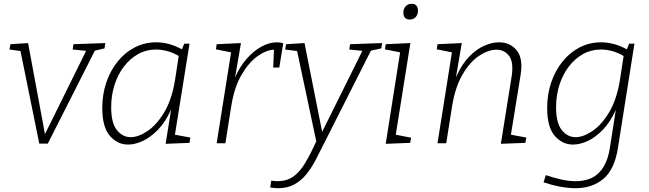

<svg xmlns="http://www.w3.org/2000/svg" viewBox="-20 -755 3422 1012"><path d="M187 2 88 -486 30 -494 35 -522 128 -528 217 -48 434 -487 363 -494 367 -522 535 -528 531 -500 480 -488 232 2Z M655 7Q599 7 559 -39Q519 -85 519 -186Q519 -257 540 -319.5Q561 -382 599.5 -430Q638 -478 690 -505Q742 -532 804 -532Q835 -532 868.5 -523.5Q902 -515 939 -495L951 -525H979L902 -45L983 -30L979 -2L853 3L882 -178Q853 -113 814 -72.5Q775 -32 733.5 -12.5Q692 7 655 7ZM669 -32Q709 -32 757 -64Q805 -96 845 -162Q885 -228 902 -330L922 -460Q891 -478 861 -486Q831 -494 802 -494Q751 -494 708 -470Q665 -446 633 -404Q601 -362 583.5 -307Q566 -252 566 -190Q566 -107 596 -69.5Q626 -32 669 -32Z M1122 0 1198 -479 1118 -495 1122 -522 1250 -528 1219 -347Q1244 -404 1280.5 -445.5Q1317 -487 1358.5 -509.5Q1400 -532 1440 -532Q1459 -532 1473 -527L1452 -399H1420L1424 -493Q1385 -492 1338.5 -459.5Q1292 -427 1253.5 -361.5Q1215 -296 1199 -196L1168 0Z M1404 233 1410 197Q1418 198 1426 199Q1434 200 1442 200Q1491 200 1525.5 176Q1560 152 1588 105Q1616 58 1647 -10L1546 -486L1483 -494L1488 -522L1585 -528L1678 -60L1890 -487L1821 -494L1825 -522L1994 -528L1990 -500L1935 -488L1687 3Q1666 45 1644.5 86.5Q1623 128 1596 162Q1569 196 1532.5 216.5Q1496 237 1445 237Q1427 237 1404 233Z M2013 3 2089 -479 2009 -495 2013 -522 2143 -528 2066 -45 2147 -29 2142 -2ZM2140 -652Q2106 -652 2106 -689Q2106 -708 2118 -721.5Q2130 -735 2149 -735Q2183 -735 2183 -698Q2183 -678 2171 -665Q2159 -652 2140 -652Z M2620 3 2677 -354Q2688 -427 2663.5 -460Q2639 -493 2597 -493Q2555 -493 2507 -462Q2459 -431 2419.5 -365Q2380 -299 2363 -196L2332 0H2286L2362 -479L2282 -495L2286 -522L2414 -528L2383 -347Q2413 -415 2452 -455.5Q2491 -496 2532.5 -514Q2574 -532 2610 -532Q2669 -532 2703.5 -489.5Q2738 -447 2724 -360L2673 -45L2754 -30L2749 -2Z M3014 237Q2976 237 2933 229Q2890 221 2845 206L2857 168Q2901 183 2940.5 191.5Q2980 200 3014 200Q3093 200 3137 155.5Q3181 111 3194 27L3226 -176Q3197 -112 3158 -71.5Q3119 -31 3078 -12Q3037 7 3000 7Q2944 7 2904 -39Q2864 -85 2864 -186Q2864 -257 2885 -319.5Q2906 -382 2944.5 -430Q2983 -478 3035 -505Q3087 -532 3149 -532Q3180 -532 3213.5 -523.5Q3247 -515 3284 -495L3296 -525H3324L3237 25Q3219 139 3160 188Q3101 237 3014 237ZM3014 -32Q3054 -32 3102 -64Q3150 -96 3190 -162Q3230 -228 3247 -330L3267 -460Q3236 -478 3206 -486Q3176 -494 3147 -494Q3096 -494 3053 -470Q3010 -446 2978 -404Q2946 -362 2928.5 -307Q2911 -252 2911 -190Q2911 -107 2941 -69.5Q2971 -32 3014 -32Z"/></svg>

Font: Bitter Light
Style: Italic
Weight: 300
Italic angle: -9°
Designer: Sol Matas, and Bitter project Authors
Foundry: Sol Matas
Version: Version 2.001